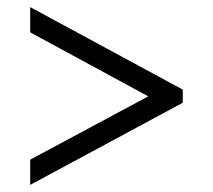

<svg xmlns="http://www.w3.org/2000/svg" viewBox="-20 -628 599 540"><path d="M65 -108V-179L397 -357L65 -537V-608L494 -376V-339Z"/></svg>

Font: Noto Serif NP Hmong Medium
Style: Regular
Weight: 500
Designer: Dalton Maag Ltd
Foundry: Dalton Maag Ltd
Version: Version 1.001; ttfautohint (v1.8.4.7-5d5b)